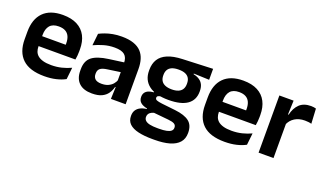

<svg xmlns="http://www.w3.org/2000/svg" viewBox="-71 -934 2597 1548"><g transform="rotate(20 1227.0 -160.0)"><path d="M286.5 12Q160.5 12 99 -46Q37.5 -104 37.5 -214V-278Q37.5 -387 95 -445.5Q152.5 -504 262 -504Q336 -504 385.5 -478Q435 -452 459.8 -404.2Q484.5 -356.5 484.5 -290V-272.5Q484.5 -254.5 482.8 -235.8Q481 -217 478 -200.5H362Q363.5 -228 363.8 -252.8Q364 -277.5 364 -297.5Q364 -332 353 -356.2Q342 -380.5 319.5 -393Q297 -405.5 262 -405.5Q210.5 -405.5 186 -377Q161.5 -348.5 161.5 -296V-250.5L162 -236V-197.5Q162 -174.5 169.2 -155Q176.5 -135.5 193.5 -121.2Q210.5 -107 238.8 -99Q267 -91 309.5 -91Q355.5 -91 397.2 -101.2Q439 -111.5 476.5 -129L465.5 -28Q432 -9.5 386.8 1.2Q341.5 12 286.5 12ZM105.5 -200.5V-285.5H452V-200.5Z M855.5 0 860 -120 856.5 -131V-284.5L856 -306.5Q856 -354.5 829.8 -377Q803.5 -399.5 744 -399.5Q693.5 -399.5 649.2 -386.2Q605 -373 567.5 -355.5L578.5 -457.5Q600.5 -469 628.8 -479.2Q657 -489.5 692 -496Q727 -502.5 767.5 -502.5Q827.5 -502.5 869 -488.2Q910.5 -474 935.2 -447.5Q960 -421 971 -384.2Q982 -347.5 982 -303V0ZM695 11.5Q622 11.5 583.8 -25Q545.5 -61.5 545.5 -129V-143Q545.5 -214.5 589.5 -248.8Q633.5 -283 729 -296L868 -315L875.5 -232.5L747.5 -214Q705.5 -208.5 687.8 -194Q670 -179.5 670 -151.5V-146.5Q670 -119 687.2 -103.8Q704.5 -88.5 741.5 -88.5Q774.5 -88.5 798 -99Q821.5 -109.5 836.8 -126.8Q852 -144 858.5 -165.5L876.5 -102H854.5Q846.5 -70.5 828.8 -44.8Q811 -19 779 -3.8Q747 11.5 695 11.5Z M1293 -150.5Q1181.5 -150.5 1124 -194.8Q1066.5 -239 1066.5 -319V-326.5Q1066.5 -379.5 1089.5 -416.8Q1112.5 -454 1161.5 -475Q1210.5 -496 1288.5 -499L1547 -509.5V-415.5L1414 -420.5V-415Q1445.5 -408.5 1466.2 -394.2Q1487 -380 1497.5 -357.8Q1508 -335.5 1508 -304V-299.5Q1508 -227 1454.5 -188.8Q1401 -150.5 1293 -150.5ZM1287 93.5H1301Q1340 93.5 1365.5 88.2Q1391 83 1403.8 72.2Q1416.5 61.5 1416.5 44.5V43Q1416.5 22 1400.2 12.2Q1384 2.5 1348 -1L1204.5 -15L1234 -16.5Q1215.5 -13 1201.2 -6.2Q1187 0.5 1179 11.5Q1171 22.5 1171 38.5V39.5Q1171 58 1184 70.2Q1197 82.5 1223 88Q1249 93.5 1287 93.5ZM1280 190Q1209 190 1158.5 178.2Q1108 166.5 1081.2 141Q1054.5 115.5 1054.5 73.5V71.5Q1054.5 43 1067 23.5Q1079.5 4 1102.5 -7.5Q1125.5 -19 1155.5 -22V-27Q1117.5 -34.5 1098.2 -51.8Q1079 -69 1079 -99V-99.5Q1079 -120.5 1088.5 -135Q1098 -149.5 1116.8 -158Q1135.5 -166.5 1163 -168V-182.5L1271.5 -155.5L1236.5 -156.5Q1213.5 -156 1204.5 -150.2Q1195.5 -144.5 1195.5 -134V-133.5Q1195.5 -120.5 1209.5 -114.8Q1223.5 -109 1256 -105L1373.5 -92Q1456 -82.5 1495.2 -51.5Q1534.5 -20.5 1534.5 44V46.5Q1534.5 96 1506.5 127.8Q1478.5 159.5 1425.8 174.8Q1373 190 1298 190ZM1289.5 -239.5Q1323 -239.5 1345.2 -249Q1367.5 -258.5 1378.8 -277Q1390 -295.5 1390 -322V-327.5Q1390 -354 1379 -372.2Q1368 -390.5 1346 -399.8Q1324 -409 1290.5 -409H1289Q1253.5 -409 1231 -399.2Q1208.5 -389.5 1198 -371.2Q1187.5 -353 1187.5 -327.5V-322Q1187.5 -295.5 1198.8 -277Q1210 -258.5 1232.8 -249Q1255.5 -239.5 1289.5 -239.5Z M1834 12Q1708 12 1646.5 -46Q1585 -104 1585 -214V-278Q1585 -387 1642.5 -445.5Q1700 -504 1809.5 -504Q1883.5 -504 1933 -478Q1982.5 -452 2007.2 -404.2Q2032 -356.5 2032 -290V-272.5Q2032 -254.5 2030.2 -235.8Q2028.5 -217 2025.5 -200.5H1909.5Q1911 -228 1911.2 -252.8Q1911.5 -277.5 1911.5 -297.5Q1911.5 -332 1900.5 -356.2Q1889.5 -380.5 1867 -393Q1844.5 -405.5 1809.5 -405.5Q1758 -405.5 1733.5 -377Q1709 -348.5 1709 -296V-250.5L1709.5 -236V-197.5Q1709.5 -174.5 1716.8 -155Q1724 -135.5 1741 -121.2Q1758 -107 1786.2 -99Q1814.5 -91 1857 -91Q1903 -91 1944.8 -101.2Q1986.5 -111.5 2024 -129L2013 -28Q1979.5 -9.5 1934.2 1.2Q1889 12 1834 12ZM1653 -200.5V-285.5H1999.5V-200.5Z M2247 -285 2214.5 -370.5H2245.5Q2259 -430 2294.5 -464Q2330 -498 2393 -498Q2406 -498 2416.5 -496.2Q2427 -494.5 2435.5 -492L2442.5 -364Q2431.5 -367.5 2417 -369.2Q2402.5 -371 2386.5 -371Q2335.5 -371 2299.8 -348.5Q2264 -326 2247 -285ZM2122.5 0V-490.5H2244.5L2239 -340L2250.5 -335.5V0Z"/></g></svg>

Font: Anek Telugu SemiBold
Style: Regular
Weight: 600
Designer: Omkar Bhoir (Telugu), Yesha Goshar (Latin)
Foundry: Ek Type
Version: Version 1.003